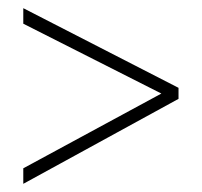

<svg xmlns="http://www.w3.org/2000/svg" viewBox="-20 -591 495 470"><path d="M37 -179 375 -362 37 -533V-571L417 -376V-349L37 -141Z"/></svg>

Font: Noto Sans Lao UI Cond ExtLt
Style: Regular
Weight: 200
Width: 3
Designer: Monotype Design Team
Foundry: Monotype Imaging Inc.
Version: Version 2.000; ttfautohint (v1.8.4.7-5d5b)